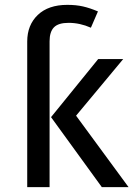

<svg xmlns="http://www.w3.org/2000/svg" viewBox="-20 -770 549 790"><path d="M184 -600V0H92V-599Q92 -667 135.5 -708.5Q179 -750 257 -750Q293 -750 321.5 -743.5Q350 -737 383 -723L354 -656Q309 -676 262 -676Q220 -676 202 -657.5Q184 -639 184 -600ZM509 0H399L190 -288L384 -527H487L293 -294Z"/></svg>

Font: Fira GO
Style: Regular
Weight: 400
Designer: Carrois Corporate
Foundry: Carrois Corporate GbR
Version: Version 0.300